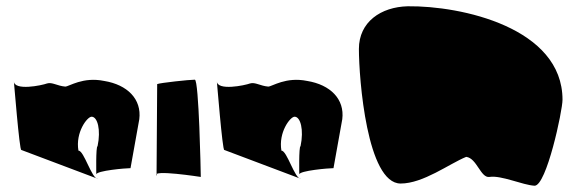

<svg xmlns="http://www.w3.org/2000/svg" viewBox="-20 -604 1839 612"><path d="M48 -126 292 -34C272 -34 248 -124 230 -124C220 -182 258 -232 272 -232C291 -232 302 -190 291 -138C285 -138 287 -44 287 -48C287 -60 381 -68 396 -68L424 -224C432 -288 386 -334 312 -346C244 -360 200 -328 188 -328C163 -330 146 -343 130 -338C114 -332 24 -313 24 -346C24 -352 42 -122 48 -126Z M479 -44C460 -65 620 -40 620 -40C620 -54 614 -350 601 -350C583 -350 491 -340 481 -336Z M695 -126 939 -34C919 -34 895 -124 877 -124C867 -182 905 -232 919 -232C938 -232 949 -190 938 -138C932 -138 934 -44 934 -48C934 -60 1028 -68 1043 -68L1071 -224C1079 -288 1033 -334 959 -346C891 -360 847 -328 835 -328C810 -330 793 -343 777 -338C761 -332 671 -313 671 -346C671 -352 689 -122 695 -126Z M1124 -448C1124 -352 1150 -19 1257 -19C1329 -19 1412 -82 1466 -104C1500 -100 1512 -36 1540 -40C1578 -46 1646 -14 1684 -12C1722 -12 1773 -251 1773 -286C1773 -516 1450 -586 1280 -584C1194 -582 1124 -534 1124 -448Z"/></svg>

Font: Recovery
Style: Regular
Weight: 400
Version: Version 0.27